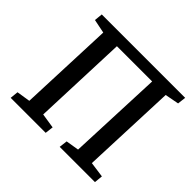

<svg xmlns="http://www.w3.org/2000/svg" viewBox="-165 -898 1094 1094"><g transform="rotate(45 382.0 -351.5)"><path d="M46 0 51 -50 133 -63 156 -636 72 -653 77 -703H749L743 -652L659 -636L636 -64L730 -51L725 0H441L447 -50L526 -63L550 -636H266L244 -64L334 -50L328 0Z"/></g></svg>

Font: Literata 18pt Medium
Style: Italic
Weight: 500
Italic angle: -2°
Designer: Latin by Veronika Burian and Jose Scaglione. Greek by Irene Vlachou. Cyrillic by Vera Evstafieva
Foundry: TypeTogether
Version: Version 3.103;gftools[0.9.29]